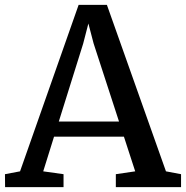

<svg xmlns="http://www.w3.org/2000/svg" viewBox="-37 -769 764 789"><path d="M45.4 -64.9 286.1 -749H402.3L645 -64.9L707 -53.2V0H439V-53.2L518.6 -64.9L472.2 -207.5H185.1L140.6 -64.9L224.1 -53.2V0H-16.1L-16.6 -53.2ZM452.1 -269.5 347.7 -590.3 326.2 -672.4 304.7 -589.4 204.6 -269.5Z"/></svg>

Font: Merriweather
Style: Regular
Weight: 400
Designer: Eben Sorkin
Foundry: Eben Sorkin
Version: Version 1.584; ttfautohint (v1.6)